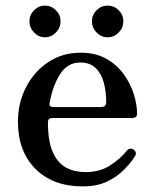

<svg xmlns="http://www.w3.org/2000/svg" viewBox="-20 -653 547 685"><path d="M275 12Q169 12 106.5 -50.5Q44 -113 44 -219Q44 -285 72.5 -341Q101 -397 151.5 -431Q202 -465 268 -465Q320 -465 358 -444Q396 -423 420.5 -389.5Q445 -356 457 -318.5Q469 -281 469 -247Q469 -232 450 -232H166Q151 -232 151 -217Q151 -149 168.5 -110Q186 -71 216 -55Q246 -39 285 -39Q337 -39 374 -63.5Q411 -88 432 -115Q443 -128 457 -119Q470 -109 461 -95Q446 -71 421.5 -46.5Q397 -22 361.5 -5Q326 12 275 12ZM171 -271H340Q359 -271 359 -289Q359 -325 350.5 -357.5Q342 -390 321.5 -410Q301 -430 266 -430Q221 -430 194.5 -388.5Q168 -347 157 -286Q154 -271 171 -271ZM364 -520Q341 -520 324.5 -537Q308 -554 308 -577Q308 -600 324.5 -616.5Q341 -633 364 -633Q387 -633 403.5 -616.5Q420 -600 420 -577Q420 -554 403.5 -537Q387 -520 364 -520ZM140 -520Q118 -520 101.5 -537Q85 -554 85 -577Q85 -600 101.5 -616.5Q118 -633 140 -633Q163 -633 179.5 -616.5Q196 -600 196 -577Q196 -554 179.5 -537Q163 -520 140 -520Z"/></svg>

Font: Zen Old Mincho SemiBold
Style: Regular
Weight: 600
Version: Version 1.500